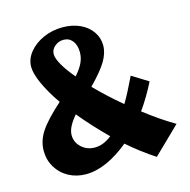

<svg xmlns="http://www.w3.org/2000/svg" viewBox="-112 -878 986 996"><g transform="rotate(-15 381.0 -380.0)"><path d="M464 -102Q405 -53 346 -26.5Q287 0 232 0Q181 0 139.5 -22.5Q98 -45 74 -85Q50 -125 50 -174Q50 -227 82.5 -276.5Q115 -326 196 -398Q151 -463 125.5 -519Q100 -575 100 -612Q100 -653 129 -689Q158 -725 206 -746.5Q254 -768 309 -768Q361 -768 402 -749.5Q443 -731 466.5 -697.5Q490 -664 490 -623Q490 -582 464 -538.5Q438 -495 375 -431Q437 -367 517 -300Q548 -352 587 -434L674 -380Q636 -304 591 -241Q675 -176 752 -131L609 8Q535 -40 464 -102ZM312 -122Q358 -122 403 -158Q323 -237 260 -314Q234 -283 222.5 -259.5Q211 -236 211 -215Q211 -176 240.5 -149Q270 -122 312 -122ZM310 -504Q339 -537 351.5 -564Q364 -591 364 -620Q364 -658 346 -681Q328 -704 298 -704Q271 -704 250.5 -686.5Q230 -669 230 -645Q230 -622 251 -585.5Q272 -549 310 -504Z"/></g></svg>

Font: Otomanopee One
Style: Regular
Weight: 400
Designer: Das Ende der Wildnis
Foundry: Gutenberg Labo
Version: Version 3.005